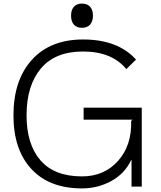

<svg xmlns="http://www.w3.org/2000/svg" viewBox="-20 -1040 900 1070"><path d="M770 -440V0H713V-148H711Q675 -72 600 -31Q525 10 437 10Q255 10 155 -98Q55 -206 55 -397Q55 -593 157.5 -706.5Q260 -820 443 -820Q637 -820 738 -708L684 -655Q603 -753 443 -753Q287 -753 207.5 -658Q128 -563 128 -397Q128 -236 205.5 -146.5Q283 -57 437 -57Q561 -57 638 -143.5Q715 -230 711 -366L718 -373H446V-440ZM498 -953Q498 -921 482 -903Q466 -885 437 -885Q407 -885 391.5 -903Q376 -921 376 -953Q376 -984 391.5 -1002Q407 -1020 437 -1020Q467 -1020 482.5 -1002Q498 -984 498 -953Z"/></svg>

Font: Sinkin Sans 300 Light
Style: Regular
Weight: 300
Designer: Keith Bates
Foundry: K-Type
Version: Sinkin Sans (version 1.0)  by Keith Bates   •   © 2014   www